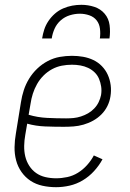

<svg xmlns="http://www.w3.org/2000/svg" viewBox="-20 -770 540 798"><path d="M213 8Q184 8 156.5 2Q129 -4 107 -18.5Q85 -33 69.5 -55Q54 -77 47 -103.5Q40 -130 40.5 -158.5Q41 -187 46 -215L67 -345Q71 -371 79 -395.5Q87 -420 101 -443Q115 -466 135 -485Q155 -504 179 -516.5Q203 -529 228.5 -533.5Q254 -538 279 -538Q303 -538 325.5 -534Q348 -530 368 -520.5Q388 -511 403.5 -495Q419 -479 428 -459Q437 -439 440 -416Q443 -393 439 -369Q436 -349 426.5 -329.5Q417 -310 401.5 -294.5Q386 -279 367 -268.5Q348 -258 327 -252Q306 -246 285.5 -244.5Q265 -243 245 -243Q206 -243 167.5 -244.5Q129 -246 93 -256L85 -209Q81 -187 80.5 -164Q80 -141 85 -120Q90 -99 101.5 -81Q113 -63 130 -51Q147 -39 168.5 -34Q190 -29 213 -29Q236 -29 259.5 -34Q283 -39 304 -52Q325 -65 342 -84Q359 -103 370 -124L406 -108Q392 -82 371 -59Q350 -36 324 -20.5Q298 -5 269.5 1.5Q241 8 213 8ZM255 -278Q271 -278 286 -279.5Q301 -281 316.5 -286Q332 -291 346 -299Q360 -307 371.5 -319Q383 -331 390 -345.5Q397 -360 400 -375Q403 -393 400.5 -410Q398 -427 391.5 -442.5Q385 -458 373 -469.5Q361 -481 346 -488Q331 -495 314 -498Q297 -501 279 -501Q258 -501 237 -497Q216 -493 196.5 -482.5Q177 -472 161 -456Q145 -440 134 -420.5Q123 -401 116.5 -380.5Q110 -360 107 -339L99 -293Q136 -282 175.5 -280Q215 -278 255 -278ZM155 -610Q158 -629 164 -647.5Q170 -666 181.5 -683Q193 -700 208.5 -713.5Q224 -727 242.5 -735Q261 -743 280 -746.5Q299 -750 318 -750Q346 -750 372 -741.5Q398 -733 415 -713Q432 -693 435.5 -665.5Q439 -638 435 -610H395Q398 -630 395.5 -650.5Q393 -671 381.5 -685.5Q370 -700 351 -706.5Q332 -713 312 -713Q291 -713 270 -706.5Q249 -700 232.5 -685.5Q216 -671 207 -651Q198 -631 195 -610Z"/></svg>

Font: Iosevka Slab Extralight
Style: Italic
Weight: 200
Italic angle: -9°
Monospace: yes
Designer: Belleve Invis
Foundry: Belleve Invis
Version: Version 11.1.1; ttfautohint (v1.8.3)